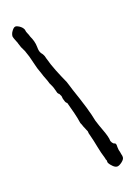

<svg xmlns="http://www.w3.org/2000/svg" viewBox="-152 -816 654 923"><g transform="rotate(-20 175.0 -355.0)"><path d="M210 -140Q208 -146 207 -151.5Q206 -157 206 -163Q204 -167 202 -172Q200 -177 198 -182Q194 -190 192 -197Q190 -204 186 -212Q182 -240 175 -267.5Q168 -295 160 -324Q154 -328 152 -334Q150 -340 148 -347Q146 -353 146 -360Q146 -362 145 -365.5Q144 -369 142 -371Q142 -373 141 -374.5Q140 -376 138 -379L134 -382Q134 -383 134 -383.5Q134 -384 132 -385Q130 -391 129 -396Q128 -401 126 -407Q124 -416 120 -425Q116 -434 112 -442Q108 -457 102 -471.5Q96 -486 92 -500Q80 -531 73 -564Q66 -597 54 -629L52 -633Q42 -651 36 -673Q36 -676 33 -682.5Q30 -689 28 -695Q26 -700 24 -706Q22 -712 22 -714Q22 -719 24 -725.5Q26 -732 31 -739Q36 -746 41 -750.5Q46 -755 52 -755Q56 -755 63 -751.5Q70 -748 76 -743Q82 -738 86 -731.5Q90 -725 90 -720Q90 -715 94 -706Q96 -701 98 -696.5Q100 -692 102 -684Q108 -672 112 -657Q116 -642 116 -628Q116 -613 118 -605.5Q120 -598 124 -592Q126 -590 128 -587Q130 -584 132 -580Q136 -574 138 -562Q148 -525 162 -490Q176 -455 192 -420Q196 -409 199 -398Q202 -387 206 -375Q224 -323 240 -270Q242 -260 245 -251Q248 -242 250 -233L258 -197Q262 -183 267 -169.5Q272 -156 278 -139Q284 -123 288 -108Q292 -93 292 -81Q294 -79 294 -78L296 -73Q302 -67 302 -66Q304 -65 306 -64Q310 -64 312 -60Q314 -56 314 -53V-41Q314 -27 318 -15Q318 -12 319 -9Q320 -6 320 -3Q322 2 322 11Q322 22 307 33.5Q292 45 282 45Q272 45 261 34Q250 23 246 15Q244 12 244 7.5Q244 3 244 0Q242 -3 241 -6.5Q240 -10 240 -13Q230 -45 224 -77Q218 -109 210 -140Z"/></g></svg>

Font: ToneOZ-Pinyin-Tsuipita-TC
Style: Regular
Weight: 400
Designer: ÂÆ£ÂøóÂáåJeffrey Xuan(jeffreyx@gmail.com, ToneOZ.com) ÈòøÂù§(cjkFonts)
Foundry: ToneOZ
Version: Version 0.24071